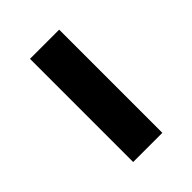

<svg xmlns="http://www.w3.org/2000/svg" viewBox="-0 -847 400 400"><g transform="rotate(45 200.0 -647.0)"><path d="M48 -690.5H352V-604.5H48Z"/></g></svg>

Font: Lato Heavy
Style: Regular
Weight: 800
Designer: Lukasz Dziedzic
Foundry: tyPoland Lukasz Dziedzic
Version: Version 2.007; 2014-02-27